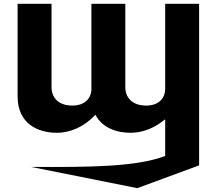

<svg xmlns="http://www.w3.org/2000/svg" viewBox="-20 -693 1131 1002"><path d="M842.1 120.9C692.6 177.9 452.5 179.8 142.4 178L696.3 289L1019.1 170V-673H842.1V-228C842.1 -187 814.3 -142 742.9 -142C666.7 -142 634 -187 634 -238V-673H457V-222C454.6 -183 425.5 -142 357.8 -142C281.5 -142 248.9 -187 248.9 -238V-673H71.9V-190C71.9 -47 177.9 0 276.7 0C344.5 0 417.1 -29 478 -94C514 -25 589 0 661.8 0C729.6 0 791.3 -29 839.7 -69H842.1Z"/></svg>

Font: Hussar
Style: BdSuprExt
Weight: 700
Foundry: Cannot Into Space Fonts
Version: Version 2.00